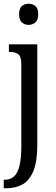

<svg xmlns="http://www.w3.org/2000/svg" viewBox="-23 -775 300 1035"><path d="M131 -641Q110 -641 95 -654Q80 -667 80 -698Q80 -730 95 -742.5Q110 -755 131 -755Q152 -755 167.5 -742.5Q183 -730 183 -698Q183 -667 167.5 -654Q152 -641 131 -641ZM-3 240V194H2Q31 194 51 177.5Q71 161 81.5 121Q92 81 92 10V-427Q92 -471 75 -483Q58 -495 32 -495H25V-536H178V8Q178 97 156.5 148Q135 199 97.5 219.5Q60 240 10 240Z"/></svg>

Font: Noto Serif Tamil ExtraCondensed
Style: Regular
Weight: 400
Width: 2
Designer: Indian Type Foundry, Tom Grace, and the Monotype Design Team
Foundry: Monotype Imaging Inc.
Version: Version 2.004; ttfautohint (v1.8.4.7-5d5b)